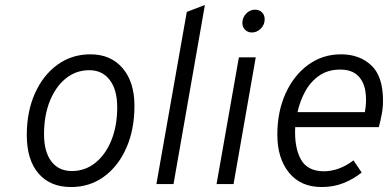

<svg xmlns="http://www.w3.org/2000/svg" viewBox="-20 -742 1564 774"><path d="M266.5 12Q182 12 135 -43Q88 -98 88 -197.5Q88 -292.5 121 -366Q154 -439.5 211.8 -481.2Q269.5 -523 344.5 -523Q426.5 -523 474.2 -467.2Q522 -411.5 522 -315.5Q522 -219.5 489.2 -145.5Q456.5 -71.5 399 -29.8Q341.5 12 266.5 12ZM269.5 -52.5Q323 -52.5 364.2 -85.5Q405.5 -118.5 429 -176.5Q452.5 -234.5 452.5 -309.5Q452.5 -380 422.5 -419.5Q392.5 -459 340 -459Q286.5 -459 245.5 -426Q204.5 -393 181 -334.8Q157.5 -276.5 157.5 -200.5Q157.5 -130.5 187 -91.5Q216.5 -52.5 269.5 -52.5Z M610.5 0 733 -694 806 -722 679.5 0Z M995 -611Q979 -611 968 -622Q957 -633 957 -649.5Q957 -671 972.2 -687Q987.5 -703 1008 -703Q1025 -703 1036 -692.2Q1047 -681.5 1047 -664.5Q1047 -642.5 1031.5 -626.8Q1016 -611 995 -611ZM853 0 943 -511H1011L921.5 0Z M1277 12Q1192 12 1145 -46Q1098 -104 1098 -199Q1098 -292 1131.2 -365.2Q1164.5 -438.5 1222.5 -480.8Q1280.5 -523 1354.5 -523Q1429.5 -523 1476.8 -478.5Q1524 -434 1524 -336.5Q1524 -309 1519.2 -283Q1514.5 -257 1507 -229.5H1170Q1166 -149 1192.5 -100.2Q1219 -51.5 1286.5 -51.5Q1314.5 -51.5 1345 -62.2Q1375.5 -73 1405 -95.5L1438 -46.5Q1405 -20 1364.8 -4Q1324.5 12 1277 12ZM1179.5 -290H1451Q1459.5 -338.5 1452.5 -377.2Q1445.5 -416 1420.8 -438.8Q1396 -461.5 1351.5 -461.5Q1302 -461.5 1267 -437.2Q1232 -413 1210.5 -373.8Q1189 -334.5 1179.5 -290Z"/></svg>

Font: Overpass Light
Style: Italic
Weight: 300
Italic angle: -10°
Designer: Delve Withrington, Dave Bailey, Thomas Jockin
Foundry: Delve Fonts LLC
Version: Version 4.000; ttfautohint (v1.8.3)